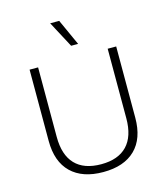

<svg xmlns="http://www.w3.org/2000/svg" viewBox="-128 -982 944 1090"><g transform="rotate(-15 343.5 -437.0)"><path d="M323 -884 393 -730H352L270 -884ZM598 -660V-241Q598 -119 532 -54.5Q466 10 344 10Q222 10 155.5 -54.5Q89 -119 89 -241V-660H139V-251Q139 -145 191 -90.5Q243 -36 344 -36Q444 -36 496 -90.5Q548 -145 548 -251V-660Z"/></g></svg>

Font: Elaine Sans Light
Style: Regular
Weight: 300
Designer: Wei Huang
Foundry: Wei Huang
Version: Version 2.001;December 24, 2019;FontCreator 12.0.0.2547 64-b